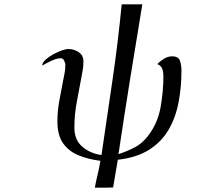

<svg xmlns="http://www.w3.org/2000/svg" viewBox="-20 -754 1040 893"><path d="M824 -427Q824 -349 810.5 -278Q797 -207 764 -150.5Q731 -94 673.5 -57.5Q616 -21 528 -11Q523 21 517 53.5Q511 86 506 118Q484 119 463 119Q442 119 421 119Q427 87 434.5 56Q442 25 447 -6Q391 -13 345.5 -31.5Q300 -50 273.5 -87.5Q247 -125 247 -189Q247 -235 255 -280.5Q263 -326 272 -371Q276 -391 280 -411.5Q284 -432 284 -452Q284 -460 278.5 -471.5Q273 -483 263 -483Q244 -483 219.5 -471.5Q195 -460 178 -450L176 -451Q178 -464 192.5 -477Q207 -490 227 -501Q247 -512 266.5 -519Q286 -526 298 -526Q324 -526 346 -511.5Q368 -497 368 -468Q368 -449 365 -429.5Q362 -410 358 -391Q347 -333 336.5 -276Q326 -219 326 -160Q326 -103 363 -71.5Q400 -40 452 -33Q478 -209 503.5 -383.5Q529 -558 546 -734H642Q613 -560 585 -385.5Q557 -211 531 -37Q573 -51 607.5 -69Q642 -87 670 -124Q714 -182 727 -256Q740 -330 740 -400Q740 -418 735 -433Q730 -448 712 -456Q725 -470 743 -481Q761 -492 781 -492Q810 -492 817 -471Q824 -450 824 -427Z"/></svg>

Font: Kaisei HarunoUmi
Style: Regular
Weight: 400
Designer: Font-Kai, 金井和夫
Foundry: KAZUO KANAI
Version: Version 5.003